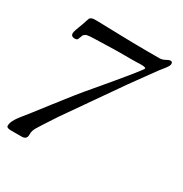

<svg xmlns="http://www.w3.org/2000/svg" viewBox="-168 -550 785 824"><g transform="rotate(30 225.0 -138.0)"><path d="M-23 152Q-23 128 6 93Q26 69 96.5 -22.5Q167 -114 211 -165Q365 -347 365 -355Q365 -361 342 -361Q338 -361 324.5 -360.5Q311 -360 302 -360H224Q208 -360 168 -358.5Q128 -357 114 -357Q101 -357 91.5 -356Q82 -355 77 -354Q72 -353 68 -349.5Q64 -346 63 -345.5Q62 -345 60 -340L58 -334Q57 -332 55.5 -328.5Q54 -325 53.5 -323Q53 -321 51 -319Q49 -317 46 -316Q43 -315 39 -315Q20 -315 20 -332Q20 -341 40 -392Q42 -398 45 -407.5Q48 -417 49.5 -420Q51 -423 57 -426Q63 -429 73 -429H89Q99 -429 184 -426.5Q269 -424 332 -424H396Q410 -424 423 -431.5Q436 -439 443 -439Q453 -439 453 -428Q453 -423 449.5 -416.5Q446 -410 442 -405Q438 -400 430.5 -390.5Q423 -381 419 -376L335 -260L146 11Q96 87 86.5 103.5Q77 120 77 135V140Q77 163 52 163H-1Q-23 163 -23 152Z"/></g></svg>

Font: OFL Sorts Mill Goudy TT
Style: Italic
Weight: 500
Italic angle: -6°
Version: Version 003.000